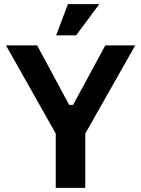

<svg xmlns="http://www.w3.org/2000/svg" viewBox="-20 -910 683 930"><path d="M250 -263 9 -690H160L315 -402H334L490 -690H635L393 -263V0H250ZM309 -890H461L349 -739H252Z"/></svg>

Font: Mozilla Text BETA
Style: Bold
Weight: 700
Designer: Studio DRAMA
Foundry: Studio DRAMA
Version: Version 0.100